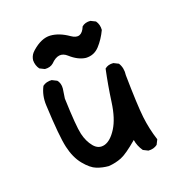

<svg xmlns="http://www.w3.org/2000/svg" viewBox="-104 -652 709 738"><g transform="rotate(-20 250.0 -282.5)"><path d="M218.8 -7.8Q193.4 -9.8 170.9 -18.6Q148.4 -27.3 124 -57.1Q99.6 -86.9 88.9 -133.8Q78.1 -180.7 72.3 -309.6Q70.3 -350.6 87.9 -383.8Q103.5 -395.5 125 -393.6L144.5 -383.8Q156.2 -370.1 154.3 -348.6L148.4 -309.6Q152.3 -194.3 160.2 -161.1Q168 -127.9 186.5 -105.5Q205.1 -83 231 -89.8Q256.8 -96.7 280.3 -133.8Q303.7 -170.9 312.5 -235.4Q321.3 -299.8 335 -364.3Q348.6 -376 370.1 -374L389.6 -364.3Q403.3 -342.8 399.4 -313.5Q401.4 -190.4 407.2 -139.6Q413.1 -88.9 428.7 -41L418.9 -21.5Q403.3 -9.8 381.8 -11.7L362.3 -21.5Q346.7 -43.9 342.8 -69.3Q295.9 -29.3 271.5 -19.5Q247.1 -9.8 218.8 -7.8ZM278.3 -428.7Q247.1 -432.6 216.3 -460.4Q185.5 -488.3 150.4 -452.1Q136.7 -440.4 115.2 -442.4L95.7 -452.1Q84 -467.8 84 -489.3Q85.9 -504.9 95.7 -516.6L103.5 -524.4Q142.6 -558.6 178.2 -556.2Q213.9 -553.7 251.5 -527.3Q289.1 -501 307.6 -546.9Q321.3 -558.6 342.8 -556.6L362.3 -546.9Q374 -530.3 372.1 -508.8Q356.4 -475.6 334 -451.2Q311.5 -426.8 278.3 -428.7Z"/></g></svg>

Font: NaikaiFont
Style: Regular-Lite
Weight: 400
Version: Version 1.67